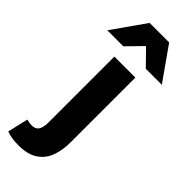

<svg xmlns="http://www.w3.org/2000/svg" viewBox="-365 -790 1016 1016"><g transform="rotate(45 143.0 -281.5)"><path d="M37 193Q5 193 -16 189Q-37 185 -53 179L-26 63Q-15 66 -6 67.5Q3 69 12 69Q40 69 52 50.5Q64 32 64 -8V-498H221V-13Q221 42 205 89Q189 136 148.5 164.5Q108 193 37 193ZM-61 -570 70 -756H216L347 -570H227L145 -654H141L59 -570Z"/></g></svg>

Font: Mada ExtraBold
Style: Regular
Weight: 800
Designer: Khaled Hosny
Version: Version 1.5